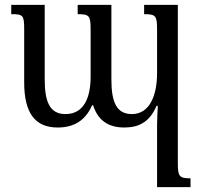

<svg xmlns="http://www.w3.org/2000/svg" viewBox="-20 -512 834 786"><path d="M570 -492V-454C619 -454 623 -447 623 -389V-213C623 -120 592 -45 520 -45C458 -45 436 -92 436 -187V-492H298V-454C346 -454 351 -448 351 -389V-199C351 -111 323 -45 248 -45C184 -45 163 -95 163 -187V-492H26V-454C74 -454 79 -450 79 -393V-175C79 -50 123 10 216 10C281 10 329 -17 357 -81H361C380 -23 419 10 489 10C549 10 593 -13 621 -79H626C625 -53 623 -27 623 -1V254H760V218C713 218 708 210 708 154V-492Z"/></svg>

Font: Noto Serif Armenian SemiCondensed
Style: Regular
Weight: 400
Width: 4
Designer: Monotype Design Team
Foundry: Monotype Imaging Inc.
Version: Version 2.008